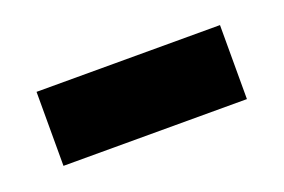

<svg xmlns="http://www.w3.org/2000/svg" viewBox="-34 -400 378 256"><g transform="rotate(-20 155.0 -272.5)"><path d="M24.9 -325.2H285.2V-220.2H24.9Z"/></g></svg>

Font: Noto Serif Devanagari
Style: Bold
Weight: 700
Designer: Monotype Design Team
Foundry: Monotype Imaging Inc.
Version: Version 1.01